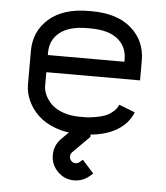

<svg xmlns="http://www.w3.org/2000/svg" viewBox="-52 -558 704 816"><g transform="rotate(5 300.0 -150.5)"><path d="M136.7 -237.3V-179.2Q136.7 -159.2 146.2 -139.2Q155.8 -119.1 173.8 -101.3Q191.9 -83.5 223.4 -72.3Q254.9 -61 294.4 -61H306.6Q317.9 -61 328.6 -61.5Q339.4 -62 361.3 -65.7Q383.3 -69.3 400.1 -75.4Q417 -81.5 433.8 -95Q450.7 -108.4 457.5 -126.5L525.9 -100.1Q505.4 -47.4 449.5 -17.6Q393.6 12.2 306.6 12.2H294.4Q241.2 12.2 196.5 -4.4Q151.9 -21 123.3 -48.1Q94.7 -75.2 79.1 -109.1Q63.5 -143.1 63.5 -179.2V-321.8Q63.5 -405.8 124.5 -459Q185.5 -512.2 294.4 -512.2H306.6Q415.5 -512.2 476.1 -459Q536.6 -405.8 536.6 -321.8V-237.3ZM463.4 -310.5V-321.8Q463.4 -374.5 424.1 -406.7Q384.8 -439 306.6 -439H294.4Q216.3 -439 176.5 -406.7Q136.7 -374.5 136.7 -321.8V-310.5ZM358.9 186.5Q330.1 210.4 293.9 210.4Q252.9 210.4 223.9 181.2Q194.8 151.9 194.8 110.8Q194.8 70.8 222.7 41.5L273.9 -9.8V-29.8H347.2V20.5L275.4 92.3Q268.1 99.6 268.1 110.8Q268.1 121.6 275.6 129.4Q283.2 137.2 293.9 137.2Q303.2 137.2 311 130.9L323.7 119.6L372.6 174.3Z"/></g></svg>

Font: Anka/Coder
Style: Regular
Weight: 400
Monospace: yes
Version: Version 001.100